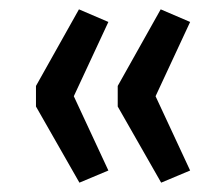

<svg xmlns="http://www.w3.org/2000/svg" viewBox="-20 -474 470 411"><path d="M150 -83 57 -246V-290L149 -454L212 -427L138 -268L212 -109ZM325 -83 232 -246V-290L324 -454L387 -427L313 -268L387 -109Z"/></svg>

Font: Nunito Sans 10pt SemiCondensed Medium
Style: Regular
Weight: 500
Width: 4
Designer: Vernon Adams
Foundry: Vernon Adams
Version: Version 3.101;gftools[0.9.27]